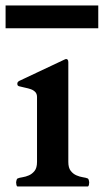

<svg xmlns="http://www.w3.org/2000/svg" viewBox="-29 -675 375 695"><path d="M34.2 0Q31.2 -1 30.3 -6.6Q29.3 -12.2 29.3 -15.1Q29.3 -17.6 30.8 -22.7Q32.2 -27.8 34.2 -28.8Q40.5 -31.7 52.2 -33.4Q64 -35.2 75.7 -40.3Q87.4 -45.4 96.2 -56.4Q105 -67.4 105 -88.9V-323.7Q105 -335.4 98.6 -342Q92.3 -348.6 82.5 -352.1Q72.8 -355.5 61.5 -357.7Q50.3 -359.9 40 -362.8Q37.1 -363.8 35.4 -365.5Q33.7 -367.2 33.7 -372.6Q33.7 -375 35.2 -377.4Q36.6 -379.9 41 -382.3L202.6 -458.5Q204.6 -459.5 206.8 -460.4Q209 -461.4 210 -461.4Q218.3 -461.4 218.3 -449.7V-88.9Q218.3 -67.4 227.1 -56.4Q235.8 -45.4 247.6 -40.3Q259.3 -35.2 271 -33.4Q282.7 -31.7 289.1 -28.8Q291 -27.8 292.5 -22.7Q293.9 -17.6 293.9 -15.1Q293.9 -12.2 293 -6.6Q292 -1 289.1 0H34.2ZM-8.8 -655.3H326.7V-572.8H-8.8Z"/></svg>

Font: Cardo
Style: Bold
Weight: 700
Designer: David J. Perry
Foundry: David J. Perry
Version: Version 1.0011